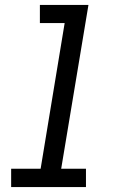

<svg xmlns="http://www.w3.org/2000/svg" viewBox="-20 -755 490 775"><path d="M25 0V-74H144L241 -662H141V-735H337L227 -74H327V0Z"/></svg>

Font: Iosevka Etoile Oblique
Style: Regular
Weight: 400
Italic angle: -9°
Designer: Belleve Invis
Foundry: Belleve Invis
Version: Version 15.5.2; ttfautohint (v1.8.4)